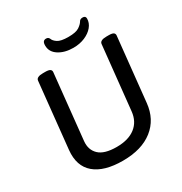

<svg xmlns="http://www.w3.org/2000/svg" viewBox="-200 -1022 1113 1175"><g transform="rotate(-30 356.0 -434.5)"><path d="M412 -743Q351 -743 309.5 -769.5Q268 -796 268 -841Q268 -860 274.5 -868Q281 -876 294 -876Q310 -876 316 -862Q321 -846 343 -831Q365 -816 419 -816Q472 -816 495 -831.5Q518 -847 527 -863Q534 -876 552 -876Q573 -876 573 -857Q573 -826 551.5 -800Q530 -774 493.5 -758.5Q457 -743 412 -743ZM329 7Q197 7 130.5 -49.5Q64 -106 75 -215L123 -677Q125 -702 172 -702H187Q212 -702 221.5 -695.5Q231 -689 230 -677L182 -216Q176 -157 213.5 -121Q251 -85 338 -85Q421 -85 469.5 -122.5Q518 -160 525 -228L572 -677Q574 -702 621 -702H636Q661 -702 670 -695.5Q679 -689 678 -677L631 -227Q620 -117 541 -55Q462 7 329 7Z"/></g></svg>

Font: Asap Medium
Style: Italic
Weight: 500
Italic angle: -6°
Designer: Pablo Cosgaya
Foundry: Omnibus-Type
Version: Version 3.001; ttfautohint (v1.8.3)